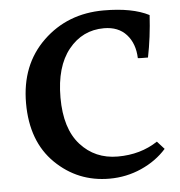

<svg xmlns="http://www.w3.org/2000/svg" viewBox="-49 -743 709 756"><g transform="rotate(-5 305.0 -365.0)"><path d="M354 -34Q229 -34 140.5 -120.5Q52 -207 52 -358.5Q52 -510 148.5 -603Q245 -696 388 -696Q501 -696 567 -662Q562 -575 546 -496Q509 -496 506 -497Q504 -555 472 -590.5Q440 -626 383 -626Q298 -626 243.5 -558.5Q189 -491 189 -368.5Q189 -246 246.5 -182Q304 -118 394 -118Q484 -118 552 -163L580 -132Q540 -87 480.5 -60.5Q421 -34 354 -34Z"/></g></svg>

Font: Halant Semibold
Style: Regular
Weight: 600
Version: Version 1.100;PS 1.0;hotconv 1.0.78;makeotf.lib2.5.61930; tt